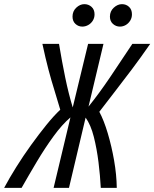

<svg xmlns="http://www.w3.org/2000/svg" viewBox="-71 -904 743 924"><path d="M-51 0Q-26 -47 7.5 -100.5Q41 -154 78.5 -206Q116 -258 152 -302.5Q188 -347 219 -376Q205 -425 190.5 -471Q176 -517 162 -570Q148 -623 133 -693H213Q227 -608 243 -530.5Q259 -453 279 -387L353 -693H427L355 -391Q405 -453 457.5 -530.5Q510 -608 566 -693H652Q604 -624 563 -569.5Q522 -515 484 -466Q446 -417 407 -366Q429 -325 447.5 -263Q466 -201 478 -132.5Q490 -64 491 0H414Q411 -59 403 -123.5Q395 -188 380.5 -245.5Q366 -303 341 -338L261 0H187L268 -339Q228 -305 186.5 -248Q145 -191 106 -125.5Q67 -60 33 0ZM325 -776Q306 -776 292 -789Q278 -802 278 -824Q278 -850 296 -867Q314 -884 335 -884Q355 -884 369.5 -871Q384 -858 384 -835Q384 -818 375.5 -804.5Q367 -791 353.5 -783.5Q340 -776 325 -776ZM506 -776Q487 -776 472.5 -789Q458 -802 458 -824Q458 -850 476.5 -867Q495 -884 516 -884Q536 -884 550 -871Q564 -858 564 -835Q564 -818 555.5 -804.5Q547 -791 534 -783.5Q521 -776 506 -776Z"/></svg>

Font: Ubuntu Sans Mono
Style: Italic
Weight: 400
Italic angle: -13.5°
Monospace: yes
Designer: Dalton Maag Ltd
Foundry: Dalton Maag Ltd
Version: Version 1.006